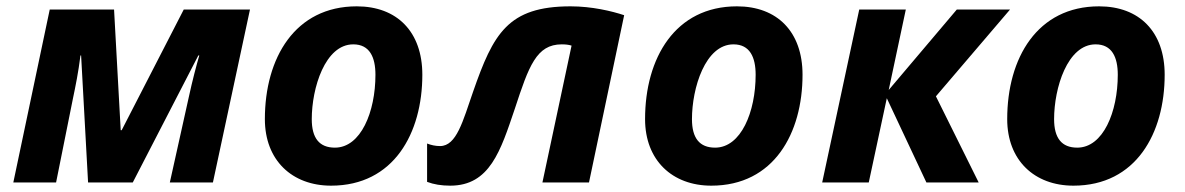

<svg xmlns="http://www.w3.org/2000/svg" viewBox="-20 -576 3740 606"><path d="M157 0 210 -264C219 -307 227 -346 234 -401H236L258 0H399L606 -401H609C600 -370 587 -321 576 -270L516 0H652L769 -546H560L364 -165H361L340 -546H137L22 0Z M1025 10C1223 10 1313 -156 1313 -340C1313 -476 1233 -556 1106 -556C911 -556 816 -393 816 -200C816 -70 902 10 1025 10ZM1037 -110C988 -110 964 -140 964 -200C964 -298 1006 -436 1095 -436C1147 -436 1165 -395 1165 -340C1165 -223 1119 -110 1037 -110Z M1401 10C1526 10 1560 -100 1605 -233C1649 -367 1673 -436 1753 -436C1764 -436 1775 -435 1784 -432L1692 0H1839L1950 -528C1911 -541 1848 -556 1781 -556C1583 -556 1537 -470 1473 -286C1441 -194 1421 -115 1369 -115C1354 -115 1341 -118 1328 -123V-2C1349 6 1373 10 1401 10Z M2225 10C2423 10 2513 -156 2513 -340C2513 -476 2433 -556 2306 -556C2111 -556 2016 -393 2016 -200C2016 -70 2102 10 2225 10ZM2237 -110C2188 -110 2164 -140 2164 -200C2164 -298 2206 -436 2295 -436C2347 -436 2365 -395 2365 -340C2365 -223 2319 -110 2237 -110Z M2575 0H2722L2779 -266L2904 0H3069L2934 -272L3168 -546H3000L2785 -292L2839 -546H2692Z M3368 10C3566 10 3656 -156 3656 -340C3656 -476 3576 -556 3449 -556C3254 -556 3159 -393 3159 -200C3159 -70 3245 10 3368 10ZM3380 -110C3331 -110 3307 -140 3307 -200C3307 -298 3349 -436 3438 -436C3490 -436 3508 -395 3508 -340C3508 -223 3462 -110 3380 -110Z"/></svg>

Font: BC Sans
Style: Bold Italic
Weight: 700
Italic angle: -12°
Designer: Monotype Design Team
Province of B.C.
Foundry: Monotype Imaging Inc.
Version: Version 2.000;GOOG;noto-source:20170915:90ef993387c0